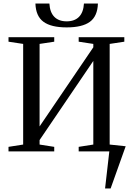

<svg xmlns="http://www.w3.org/2000/svg" viewBox="-20 -868 762 1101"><path d="M700.7 -29.3 614.3 212.9H582.5L606.9 0H431.2V-25.9L515.1 -39.1V-518.6L207 -64.9V-39.1L291 -25.9V0H28.8V-25.9L112.8 -39.1V-616.2L28.8 -628.9V-654.8H291V-628.9L207 -616.2V-143.1L515.1 -596.7V-616.2L431.2 -628.9V-654.8H692.9V-628.9L608.9 -616.2V-39.1ZM362.3 -710.9Q272.9 -710.9 229.2 -743.2Q185.5 -775.4 183.1 -847.7H263.2Q266.1 -797.4 291.5 -771.5Q316.9 -745.6 362.3 -745.6Q407.7 -745.6 433.1 -771.5Q458.5 -797.4 461.4 -847.7H541.5Q539.1 -774.9 495.4 -742.9Q451.7 -710.9 362.3 -710.9Z"/></svg>

Font: Liberation Serif
Style: Regular
Weight: 400
Designer: Steve Matteson
Foundry: Ascender Corporation
Version: Version 2.1.5